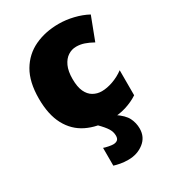

<svg xmlns="http://www.w3.org/2000/svg" viewBox="-193 -667 906 1010"><g transform="rotate(-30 260.0 -161.5)"><path d="M292 97Q292 74 279 53Q266 32 234 0H341Q389 32 404 62.5Q419 93 419 127Q419 179 379.5 209.5Q340 240 286 240Q259 240 238 236Q217 232 201 227V119Q212 123 229.5 126.5Q247 130 257 130Q273 130 282.5 122.5Q292 115 292 97ZM309 10Q229 10 167.5 -20Q106 -50 72 -113Q38 -176 38 -274Q38 -375 75.5 -438.5Q113 -502 178 -532.5Q243 -563 324 -563Q368 -563 413.5 -552Q459 -541 496 -521L443 -382Q416 -397 392.5 -405Q369 -413 344 -413Q317 -413 294 -398Q271 -383 257 -352.5Q243 -322 243 -275Q243 -227 256.5 -198Q270 -169 293.5 -155.5Q317 -142 345 -142Q377 -142 413.5 -155Q450 -168 481 -191V-39Q448 -17 405 -3.5Q362 10 309 10Z"/></g></svg>

Font: Noto Sans Display Black
Style: Regular
Weight: 900
Designer: Monotype Design Team
Foundry: Monotype Imaging Inc.
Version: Version 2.003